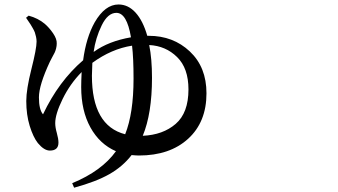

<svg xmlns="http://www.w3.org/2000/svg" viewBox="-20 -787 1540 874"><path d="M629.9 -168.9Q721.7 -172.9 779.8 -223.1Q837.9 -273.4 837.9 -379.9Q837.9 -476.6 786.1 -527.3Q734.4 -578.1 659.2 -582Q671.9 -519.5 671.9 -432.6Q671.9 -270.5 629.9 -168.9ZM398.4 -442.4Q398.4 -214.8 549.8 -175.8Q587.9 -271.5 587.9 -428.7Q587.9 -523.4 581.1 -579.1Q487.3 -564.5 400.4 -501Q398.4 -461.9 398.4 -442.4ZM406.2 -550.8 408.2 -551.8Q474.6 -599.6 576.2 -617.2Q557.6 -728.5 509.8 -728.5Q470.7 -728.5 442.9 -671.4Q415 -614.3 406.2 -550.8ZM650.4 -624H657.2Q768.6 -624 844.2 -552.7Q919.9 -481.4 919.9 -362.3Q919.9 -231.4 836.4 -155.3Q752.9 -79.1 612.3 -79.1Q600.6 -79.1 579.1 -81.1Q539.1 -29.3 478.5 5.4Q418 40 317.4 67.4L308.6 46.9Q443.4 -8.8 507.8 -98.6Q433.6 -130.9 391.6 -207Q349.6 -283.2 349.6 -390.6Q349.6 -416 351.6 -459Q298.8 -405.3 265.1 -336.4Q231.4 -267.6 231.4 -226.6Q231.4 -207 238.8 -181.2Q246.1 -155.3 246.1 -137.7Q246.1 -101.6 207 -101.6Q180.7 -101.6 152.3 -135.7Q130.9 -163.1 115.2 -213.9Q99.6 -264.6 99.6 -327.1Q99.6 -379.9 123 -472.7Q146.5 -565.4 146.5 -597.7Q146.5 -608.4 144 -619.6Q141.6 -630.9 138.7 -639.2Q135.7 -647.5 128.9 -659.2Q122.1 -670.9 119.1 -675.8Q116.2 -680.7 107.9 -692.4Q99.6 -704.1 98.6 -706.1L110.4 -715.8Q153.3 -704.1 183.6 -678.7Q204.1 -661.1 221.7 -635.3Q239.3 -609.4 238.3 -588.9Q238.3 -578.1 235.4 -566.4Q232.4 -554.7 228.5 -546.9Q224.6 -539.1 217.3 -525.9Q210 -512.7 207 -505.9Q157.2 -399.4 157.2 -343.8Q157.2 -288.1 175.8 -266.6Q247.1 -417 358.4 -512.7Q372.1 -616.2 411.1 -685.5Q458 -766.6 519.5 -766.6Q563.5 -766.6 597.2 -729.5Q630.9 -692.4 650.4 -624Z"/></svg>

Font: Bpmf Zihi Serif SemiBold
Style: SemiBold
Weight: 600
Foundry: But Ko
Version: Version 1.320